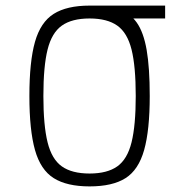

<svg xmlns="http://www.w3.org/2000/svg" viewBox="-20 -652 640 686"><path d="M300 14Q219 14 172 -15.5Q125 -45 105 -116Q85 -187 85 -309Q85 -432 105 -502.5Q125 -573 172 -602.5Q219 -632 300 -632Q361 -632 402.5 -619Q444 -606 468.5 -571.5Q493 -537 504 -473.5Q515 -410 515 -309Q515 -187 495 -116Q475 -45 428.5 -15.5Q382 14 300 14ZM300 -32Q363 -32 399 -57.5Q435 -83 450 -143.5Q465 -204 465 -309Q465 -415 450 -475Q435 -535 399 -560.5Q363 -586 300 -586Q237 -586 201 -560.5Q165 -535 150 -475Q135 -415 135 -309Q135 -204 150 -143.5Q165 -83 201 -57.5Q237 -32 300 -32ZM300 -586V-632H570V-586Z"/></svg>

Font: Victor Mono Thin
Style: Regular
Weight: 100
Monospace: yes
Designer: Rune Bjørnerås
Version: Version 1.561;gftools[0.9.30]